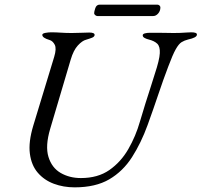

<svg xmlns="http://www.w3.org/2000/svg" viewBox="-20 -792 867 826"><path d="M301 14Q253 14 211.5 -1.5Q170 -17 142.5 -49Q115 -81 108.5 -131Q102 -181 123 -251L213 -547Q224 -583 215.5 -599.5Q207 -616 193 -620Q162 -629 162 -642Q162 -648 175 -650.5Q188 -653 200 -653Q221 -653 242 -651.5Q263 -650 289 -650Q311 -650 330 -651Q349 -652 364 -652Q388 -652 387 -641Q386 -634 376.5 -630Q367 -626 350 -621Q334 -617 315 -596.5Q296 -576 284 -535L196 -238Q174 -164 188.5 -117Q203 -70 241 -48Q279 -26 328 -26Q401 -26 450.5 -60.5Q500 -95 532 -150.5Q564 -206 582 -269Q593 -307 605.5 -346.5Q618 -386 629 -420Q640 -454 646 -474Q666 -534 667.5 -563Q669 -592 656.5 -604Q644 -616 620 -622Q611 -624 602.5 -628.5Q594 -633 594 -640Q594 -646 603.5 -648.5Q613 -651 625 -651Q639 -651 657.5 -651Q676 -651 695 -650.5Q714 -650 727 -650Q742 -650 755.5 -650.5Q769 -651 781 -652Q793 -653 803 -653Q815 -653 821.5 -650.5Q828 -648 827 -642Q826 -630 789 -622Q773 -618 761 -610.5Q749 -603 736 -580Q723 -557 704 -506Q683 -451 661.5 -387Q640 -323 615 -254Q587 -177 548 -116Q509 -55 450 -20.5Q391 14 301 14ZM399 -723Q394 -723 389.5 -727Q385 -731 385 -735Q385 -742 390 -757Q395 -772 409 -772H657Q662 -772 666 -768.5Q670 -765 670 -760Q670 -745 660.5 -734Q651 -723 639 -723Z"/></svg>

Font: EB Garamond
Style: Italic
Weight: 400
Italic angle: -17.2°
Designer: Georg Duffner and Octavio Pardo
Foundry: Georg Duffner
Version: Version 1.001